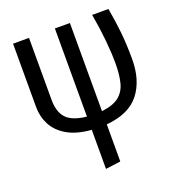

<svg xmlns="http://www.w3.org/2000/svg" viewBox="-137 -648 888 973"><g transform="rotate(-20 307.5 -161.5)"><path d="M349.2 -540V-64.6Q411.3 -71.8 442.8 -96.9Q474.4 -122.1 485.4 -165.1Q496.4 -208.2 496.4 -269.2Q496.4 -325.6 489.5 -395.4Q482.6 -465.1 469.2 -540H556.9Q569.2 -472.3 576.2 -406.2Q583.1 -340 583.1 -260Q583.1 -145.6 527.4 -74.9Q471.8 -4.1 349.2 6.7V206.7L268.2 217.4V6.7Q188.7 0.5 139 -28.5Q89.2 -57.4 65.9 -101.8Q42.6 -146.2 42.6 -197.9V-540H128.7V-205.6Q128.7 -141.5 159.2 -107.4Q189.7 -73.3 268.2 -64.6V-540Z"/></g></svg>

Font: FiraCode Nerd Font
Style: Regular
Weight: 400
Designer: Carrois Corporate, Edenspiekermann AG, Nikita Prokopov
Foundry: Carrois Corporate, Edenspiekermann AG, Nikita Prokopov
Version: Version 6.002;Nerd Fonts 3.4.0